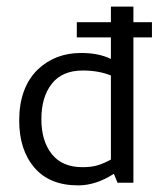

<svg xmlns="http://www.w3.org/2000/svg" viewBox="-20 -552 486 580"><path d="M38 -188Q38 -286 93 -341Q146 -392 225 -392Q278 -392 315 -374V-439H212V-485H315V-532H383V-485H439V-439H383V0H335L324 -27Q270 8 216 8Q130 8 84 -45.5Q38 -99 38 -188ZM315 -70V-324Q278 -339 230 -339Q168 -339 136.5 -299Q105 -259 105 -192Q105 -126 136.5 -86.5Q168 -47 229 -47Q256 -47 274.5 -52.5Q293 -58 315 -70Z"/></svg>

Font: Cambay Devanagari
Style: Regular
Weight: 400
Designer: Pooja Saxena
Foundry: Pooja Saxena
Version: Version 1.180;PS 001.180;hotconv 1.0.70;makeotf.lib2.5.58329